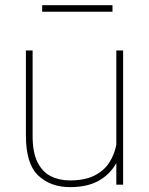

<svg xmlns="http://www.w3.org/2000/svg" viewBox="-20 -727 587 756"><path d="M438 0V-85.4Q414.6 -41.5 369.6 -15.9Q324.7 9.8 255.9 9.8Q178.2 9.8 130.1 -36.4Q82 -82.5 82 -192.9V-528.3H108.4V-191.9Q108.4 -127.4 127.4 -88.9Q146.5 -50.3 179.7 -33.4Q212.9 -16.6 254.9 -16.6Q313.5 -16.6 351.6 -35.6Q389.6 -54.7 410.2 -86.7Q430.7 -118.7 438 -156.7V-528.3H464.8V0ZM422.9 -706.5V-680.7H146V-706.5Z"/></svg>

Font: Vazirmatn RD UI Thin
Style: Regular
Weight: 100
Designer: Saber Rastikerdar
Foundry: Saber Rastikerdar
Version: Version 33.003